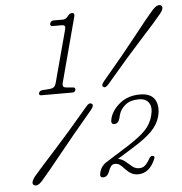

<svg xmlns="http://www.w3.org/2000/svg" viewBox="-52 -764 793 836"><g transform="rotate(-5 344.0 -346.0)"><path d="M204.5 -664Q192 -664 195 -676.5Q198.5 -688 211 -688H253Q264.5 -688 276.5 -704Q283.5 -713 293 -713Q306 -713 302 -697.5L226.5 -413.5Q224 -404.5 226.5 -399Q229 -393.5 240.5 -392.5L271.5 -389.5Q281 -388.5 278.5 -377.5Q275.5 -368 265 -368H129.5Q117.5 -368 120 -378.5Q122.5 -388.5 137 -390L170.5 -392.5Q190.5 -394.5 195.5 -414L257.5 -645.5Q262.5 -664 245 -664ZM426 -392.5Q410.5 -373 401 -381Q391 -387.5 407 -406Q504 -520.5 560.5 -592.8Q617 -665 645.5 -697Q668.5 -721.5 683.5 -711.5Q689.5 -706.5 686.5 -696.5Q683.5 -686.5 674.5 -676Q648.5 -644 585.5 -575.2Q522.5 -506.5 426 -392.5ZM319 -301Q333.5 -320 344.5 -312Q354.5 -305 339.5 -286.5Q247 -177 187.5 -102.8Q128 -28.5 99.5 3.5Q77 29 62 18Q55.5 13.5 58.5 3.2Q61.5 -7 70 -17.5Q97 -49.5 162 -120.8Q227 -192 319 -301ZM355.5 -10.5Q363 -40.5 390 -55.5L485 -115.5Q537 -148.5 562.8 -175.2Q588.5 -202 597.5 -237Q607.5 -273.5 594.2 -293.5Q581 -313.5 549.5 -313.5Q513 -313.5 491 -295.5Q469 -277.5 462.5 -253L458.5 -237.5Q452.5 -215.5 434.5 -215.5Q417.5 -215.5 424.5 -241Q434 -277 469.2 -305.5Q504.5 -334 557 -334Q604.5 -334 621.8 -305Q639 -276 627.5 -231.5Q618.5 -198 590.5 -169Q562.5 -140 503 -103.5L437.5 -63Q456 -59.5 469.8 -47.5Q483.5 -35.5 496.5 -25Q509.5 -14.5 526 -14.5Q541.5 -14.5 552 -23.8Q562.5 -33 575 -55Q581.5 -65 590.5 -62.5Q599.5 -61 594.5 -49Q569 11.5 519.5 11.5Q502 11.5 489.2 4.2Q476.5 -3 463.5 -17Q450.5 -31.5 442.2 -37Q434 -42.5 422.5 -42.5Q411 -42.5 404.2 -33.2Q397.5 -24 392.5 -9Q384 11.5 366.5 11.5Q349.5 11.5 355.5 -10.5Z"/></g></svg>

Font: Fraunces 72pt S100 Thin
Style: Italic
Weight: 100
Italic angle: -16°
Version: Version 1.000; ttfautohint (v1.8.3)